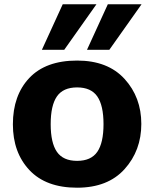

<svg xmlns="http://www.w3.org/2000/svg" viewBox="-20 -862 718 894"><path d="M175 -630 272 -842H429L279 -630ZM385 -630 482 -842H639L489 -630ZM339 12Q194 12 117 -70Q40 -152 40 -283Q40 -418 116.5 -499Q193 -580 339 -580Q482 -580 560 -494.5Q638 -409 638 -285Q638 -161 560 -74.5Q482 12 339 12ZM245 -155Q274 -113 339 -113Q404 -113 433 -155Q462 -197 462 -284Q462 -371 433 -413Q404 -455 339 -455Q274 -455 245 -413Q216 -371 216 -284Q216 -197 245 -155Z"/></svg>

Font: Martel Sans Heavy
Style: Regular
Weight: 900
Designer: Dan Reynolds and Mathieu Réguer
Foundry: Dan Reynolds and Mathieu Réguer
Version: Version 1.001;PS 001.001;hotconv 1.0.70;makeotf.lib2.5.58329